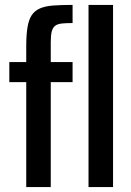

<svg xmlns="http://www.w3.org/2000/svg" viewBox="-20 -763 535 783"><path d="M87 0V-428H18V-510H87V-573Q87 -620 92 -651Q97 -682 109 -700.5Q121 -719 142.5 -728.5Q164 -738 197 -740.5Q230 -743 276 -743V-669Q248 -669 231 -667Q214 -665 204.5 -657.5Q195 -650 191 -634.5Q187 -619 187 -592V-510H276V-428H187V0ZM341 0V-743H441V0Z"/></svg>

Font: Saira Condensed SemiBold
Style: Regular
Weight: 600
Width: 3
Designer: Hector Gatti with collaboration of the Omnibus-Type team
Foundry: Omnibus-Type
Version: Version 1.100